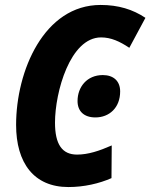

<svg xmlns="http://www.w3.org/2000/svg" viewBox="-20 -745 607 775"><path d="M256 10C319 10 380 -4 430 -26L431 -158C381 -136 336 -121 291 -121C231 -121 202 -162 202 -250C202 -373 263 -594 388 -594C428 -594 463 -578 502 -552L567 -673C516 -707 458 -725 386 -725C158 -725 45 -459 45 -241C45 -87 117 10 256 10ZM365 -271C421 -271 465 -310 465 -376C465 -418 438 -442 395 -442C331 -442 293 -394 293 -337C293 -297 318 -271 365 -271Z"/></svg>

Font: Noto Sans Display SemiCondensed Extra
Style: Italic
Weight: 800
Width: 4
Italic angle: -12°
Designer: Monotype Design Team
Foundry: Monotype Imaging Inc.
Version: Version 1.900